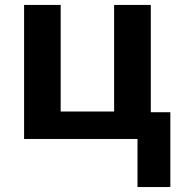

<svg xmlns="http://www.w3.org/2000/svg" viewBox="-20 -566 728 782"><path d="M673.8 195.8H540V0H78.1V-545.9H227.1V-111.8H444.8V-545.9H594.2V-108.9H673.8Z"/></svg>

Font: Droid Sans Thai
Style: Bold
Weight: 700
Designer: Steve Matteson
Foundry: Ascender Corporation
Version: Version 1.00